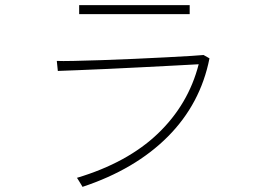

<svg xmlns="http://www.w3.org/2000/svg" viewBox="-20 -735 1040 747"><path d="M301 -8Q301 -9 295.5 -17.5Q290 -26 285 -34.5Q280 -43 279 -43Q476 -102 594.5 -215.5Q713 -329 753 -485Q718 -483 660 -480Q602 -477 534.5 -473.5Q467 -470 401.5 -467Q336 -464 283.5 -462Q231 -460 205 -459L201 -498Q220 -497 266.5 -498Q313 -499 374.5 -501Q436 -503 502 -506Q568 -509 626.5 -512Q685 -515 724.5 -517.5Q764 -520 772 -521L795 -508Q760 -331 633 -203.5Q506 -76 301 -8ZM288 -680V-715H718V-680Z"/></svg>

Font: Zen Kaku Gothic New Light
Style: Regular
Weight: 300
Designer: Yoshimichi Ohira
Foundry: Positype
Version: Version 1.002